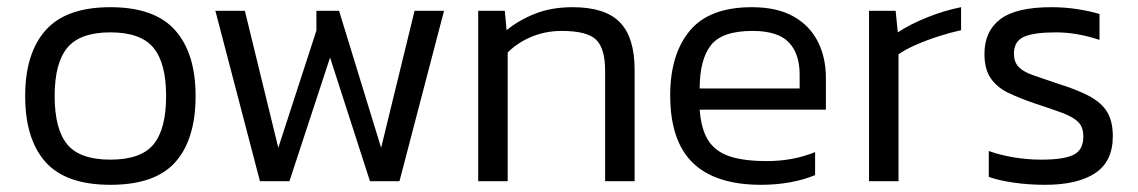

<svg xmlns="http://www.w3.org/2000/svg" viewBox="-20 -504 3165 534"><path d="M287 10Q163 10 106.5 -53.5Q50 -117 50 -237Q50 -356 107 -420Q164 -484 287 -484Q410 -484 467 -420Q524 -356 524 -237Q524 -117 468 -53.5Q412 10 287 10ZM287 -60Q372 -60 407 -102.5Q442 -145 442 -237Q442 -329 406.5 -371.5Q371 -414 287 -414Q203 -414 167.5 -371.5Q132 -329 132 -237Q132 -145 167 -102.5Q202 -60 287 -60Z M703 0 579 -474H661L754 -93L860 -419V-474H923L1040 -93L1133 -474H1215L1091 0H1009L898 -344L785 0Z M1310 0V-474H1384L1389 -420Q1423 -448 1468.5 -466Q1514 -484 1573 -484Q1663 -484 1704 -442Q1745 -400 1745 -310V0H1663V-307Q1663 -369 1638 -393.5Q1613 -418 1542 -418Q1498 -418 1459 -402Q1420 -386 1392 -358V0Z M2097 10Q1970 10 1907 -51Q1844 -112 1844 -239Q1844 -353 1898.5 -418.5Q1953 -484 2071 -484Q2141 -484 2186.5 -458.5Q2232 -433 2254.5 -388.5Q2277 -344 2277 -288V-199H1926Q1930 -145 1949.5 -114Q1969 -83 2008.5 -69.5Q2048 -56 2113 -56Q2186 -56 2247 -81V-17Q2216 -4 2177.5 3Q2139 10 2097 10ZM1926 -258H2204V-297Q2204 -355 2173.5 -386.5Q2143 -418 2073 -418Q1988 -418 1957 -378Q1926 -338 1926 -258Z M2397 0V-474H2471L2477 -414Q2512 -437 2559.5 -456Q2607 -475 2653 -484V-420Q2625 -414 2592 -403.5Q2559 -393 2529 -380Q2499 -367 2479 -353V0Z M2887 10Q2841 10 2799.5 4Q2758 -2 2730 -12V-84Q2764 -72 2801.5 -66Q2839 -60 2876 -60Q2939 -60 2966 -73.5Q2993 -87 2993 -124Q2993 -151 2978.5 -165Q2964 -179 2934.5 -190Q2905 -201 2859 -216Q2818 -230 2786 -245Q2754 -260 2736 -285.5Q2718 -311 2718 -354Q2718 -417 2762 -450.5Q2806 -484 2904 -484Q2942 -484 2977 -478.5Q3012 -473 3038 -465V-393Q2975 -414 2917 -414Q2855 -414 2827.5 -401.5Q2800 -389 2800 -355Q2800 -332 2812.5 -318.5Q2825 -305 2851.5 -295.5Q2878 -286 2920 -272Q2975 -255 3009 -237Q3043 -219 3059 -193Q3075 -167 3075 -125Q3075 -55 3026 -22.5Q2977 10 2887 10Z"/></svg>

Font: Kanit Light
Style: Regular
Weight: 300
Designer: Katatrad Team
Foundry: CadsonDemak
Version: Version 2.000; ttfautohint (v1.8.3)